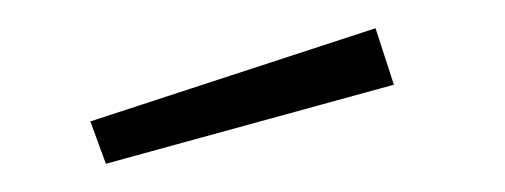

<svg xmlns="http://www.w3.org/2000/svg" viewBox="-20 -710 358 136"><path d="M44 -624 246 -690 259 -650 55 -594Z"/></svg>

Font: Lineal Thin
Style: Regular
Weight: 200
Designer: Created by Frank Adebiaye with contributions from Anton Moglia & Ariel Martín Pérez
Created by Frank ADEBIAYE with FontF
Foundry: Velvetyne Type Foundry
Version: Version 2.000;Glyphs 3.2 (3227)